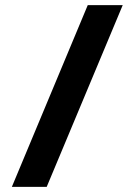

<svg xmlns="http://www.w3.org/2000/svg" viewBox="-20 -724 520 744"><path d="M26 0 320 -704H455.5L161 0Z"/></svg>

Font: Newsreader 7pt
Style: Bold
Weight: 700
Designer: Hugues Gentile
Foundry: Production Type
Version: Version 1.003